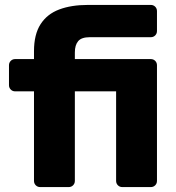

<svg xmlns="http://www.w3.org/2000/svg" viewBox="-20 -760 716 780"><path d="M143.3 0Q132.6 0 125.4 -7.2Q118.1 -14.5 118.1 -25.1V-388.9H41.6Q31 -388.9 23.8 -396.1Q16.5 -403.4 16.5 -414V-494.9Q16.5 -505.5 23.8 -512.8Q31 -520 41.6 -520H118.1V-552Q118.1 -620.1 144.7 -661.5Q171.2 -702.9 220.3 -721.4Q269.4 -740 337.2 -740H592.6Q603.2 -740 610.5 -732.8Q617.7 -725.5 617.7 -714.9V-634Q617.7 -623.4 610.5 -616.1Q603.2 -608.9 592.6 -608.9H344.7Q311.1 -608.9 297.6 -592.9Q284.1 -576.9 284.1 -547V-520H592.6Q603.2 -520 610.5 -512.8Q617.7 -505.5 617.7 -494.9V-25.1Q617.7 -14.5 610.5 -7.2Q603.2 0 592.6 0H476.9Q466.2 0 459 -7.2Q451.7 -14.5 451.7 -25.1V-388.9H284.1V-25.1Q284.1 -14.5 276.9 -7.2Q269.6 0 259 0Z"/></svg>

Font: Rubik Light
Style: Regular
Weight: 300
Designer: Hubert and Fischer
Foundry: Hubert and Fischer
Version: Version 2.300;gftools[0.9.30]